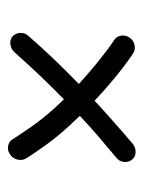

<svg xmlns="http://www.w3.org/2000/svg" viewBox="39 -555 353 471"><g transform="rotate(90 215.5 -319.5)"><path d="M69.3 -173.8Q61.5 -180.7 60.8 -192.4Q60.1 -204.1 67.9 -212.4Q96.7 -245.6 126.2 -276.4Q155.8 -307.1 186 -336.4Q159.2 -360.8 131.3 -383.5Q103.5 -406.2 78.1 -423.3Q68.8 -429.2 67.4 -440.4Q65.9 -451.7 72.3 -460.9Q79.1 -470.7 90.3 -473.1Q101.6 -475.6 110.8 -469.7Q139.2 -450.7 168.9 -426.3Q198.7 -401.9 227.1 -375Q231 -378.4 234.4 -381.8Q258.3 -403.8 283 -425.5Q307.6 -447.3 333 -468.8Q342.3 -476.1 353.8 -475.6Q365.2 -475.1 371.6 -466.8Q378.4 -458.5 377.2 -447Q376 -435.5 366.7 -428.2Q341.3 -407.2 316.9 -386.2Q292.5 -365.2 269.5 -343.8Q266.6 -341.3 264.2 -338.9Q276.4 -326.2 287.6 -314Q315.9 -283.2 335.4 -255.9Q355 -228.5 368.7 -207Q374 -197.8 371.6 -186.3Q369.1 -174.8 359.4 -168Q350.1 -161.1 338.6 -162.8Q327.1 -164.6 321.8 -173.8Q312.5 -188.5 292.5 -217.5Q272.5 -246.6 246.1 -275.9Q235.4 -287.6 223.6 -299.8Q165.5 -243.2 107.9 -178.2Q100.1 -169.9 88.6 -168.5Q77.1 -167 69.3 -173.8Z"/></g></svg>

Font: Mikhak-DS1-FD Light
Style: Regular
Weight: 300
Designer: Amin Abedi
Version: Version 3.2